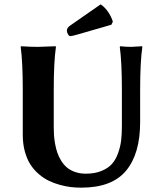

<svg xmlns="http://www.w3.org/2000/svg" viewBox="-20 -863 759 893"><path d="M448.2 -842.8 306.2 -744.1C296.1 -737 291 -729 291 -720.2C291 -715.3 292.7 -709.9 296.1 -703.9C299.6 -697.8 303.2 -694.8 307.1 -694.8C311.7 -694.8 324.7 -697.9 346.2 -704.1L498 -748L504.9 -762.2C500.3 -777.5 493 -792.6 482.9 -807.4C472.8 -822.2 461.3 -834 448.2 -842.8ZM546.9 -444.8V-276.9C546.9 -252.1 545.7 -230 543.5 -210.4C541.2 -190.9 536.5 -171.1 529.3 -150.9C522.1 -130.7 512.6 -113.9 500.7 -100.6C488.9 -87.2 472.6 -76.3 451.9 -67.9C431.2 -59.4 406.9 -55.2 378.9 -55.2C360.7 -55.2 344 -57.9 328.9 -63.2C313.7 -68.6 301.1 -75.6 291 -84.2C280.9 -92.9 272.1 -103.4 264.4 -115.7C256.8 -128.1 250.8 -140.5 246.6 -153.1C242.4 -165.6 238.9 -179.2 236.3 -193.8C233.7 -208.5 232 -221.6 231.2 -233.2C230.4 -244.7 230 -256.7 230 -269V-444.8C230 -531.7 233.4 -598.5 240.2 -645L238.8 -647.9L155.8 -645C133 -645 107.1 -646 78.1 -647.9L76.2 -645C82.7 -597.5 85.9 -530.8 85.9 -444.8V-235.8C85.9 -207.5 89.2 -181.6 95.7 -158C102.2 -134.4 110.8 -114.3 121.6 -97.7C132.3 -81.1 145.2 -66.3 160.2 -53.5C175.1 -40.6 190.7 -30.3 206.8 -22.5C222.9 -14.6 240.2 -8.2 258.5 -3.2C276.9 1.9 294 5.3 309.8 7.1C325.6 8.9 341.6 9.8 357.9 9.8C453.3 9.8 522.8 -16.5 566.4 -69.1C610 -121.7 631.8 -196.9 631.8 -294.9V-444.8C631.8 -531.7 635.3 -598.5 642.1 -645L641.1 -647.9L589.8 -645C573.6 -645 556.6 -646 539.1 -647.9L537.1 -645C543.6 -597.5 546.9 -530.8 546.9 -444.8Z"/></svg>

Font: Linux Biolinum G
Style: Bold
Weight: 700
Designer: Philipp H. Poll
Foundry: Philipp H. Poll
Version: Version 1.1.0